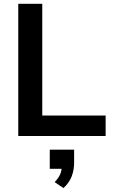

<svg xmlns="http://www.w3.org/2000/svg" viewBox="-20 -711 591 1004"><path d="M75.5 0H532.4V-106.9H201V-691.2H75.5ZM265.7 241.2 311.8 272.5C352 236.3 367.6 191.2 367.6 137.3V71.6H240.2V171.6H329.4L302.9 156.9C302.9 187.3 294.1 212.7 265.7 241.2Z"/></svg>

Font: LL Pando Sans
Style: Bold
Weight: 700
Designer: Joshua Smith
Foundry: Joshua Smith
Version: Version 1.000;Glyphs 3.2.1 (3258)